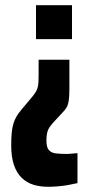

<svg xmlns="http://www.w3.org/2000/svg" viewBox="-20 -530 342 736"><path d="M164 186Q133 186 107.5 178Q82 170 63 151.5Q44 133 33.5 102.5Q23 72 23 27Q23 -2 25 -22Q27 -42 31.5 -56.5Q36 -71 43 -83Q50 -95 60 -107L106 -162Q114 -172 118.5 -180Q123 -188 125 -197Q127 -206 127.5 -217.5Q128 -229 128 -244V-301H246V-189Q246 -160 243.5 -144Q241 -128 235.5 -118.5Q230 -109 221 -100L183 -59Q175 -50 169 -41Q163 -32 160.5 -20Q158 -8 158 9Q158 35 167.5 45.5Q177 56 194 58Q211 60 233 60Q236 60 239.5 60Q243 60 248 59.5Q253 59 260 58.5Q267 58 277 57V172Q260 176 240 179.5Q220 183 200 184.5Q180 186 164 186ZM118 -380V-510H256V-380Z"/></svg>

Font: Saira UltraCondensed Black
Style: Regular
Weight: 900
Width: 1
Designer: Hector Gatti with collaboration of the Omnibus-Type team
Foundry: Omnibus-Type
Version: Version 1.101